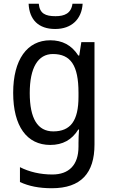

<svg xmlns="http://www.w3.org/2000/svg" viewBox="-20 -760 599 1020"><path d="M419 -740H365C358 -689 323 -674 275 -674C221 -674 191 -688 186 -740H132C136 -656 184 -606 273 -606C361 -606 414 -659 419 -740ZM247 -546C124 -546 50 -443 50 -267C50 -89 123 10 247 10C313 10 362 -17 396 -72H400C398 -53 397 -18 397 0V19C397 117 346 167 258 167C194 167 135 153 86 128V207C133 229 188 240 255 240C411 240 482 159 482 8V-536H412L401 -465H396C360 -521 310 -546 247 -546ZM261 -473C355 -473 397 -413 397 -268V-246C397 -119 355 -62 263 -62C180 -62 138 -130 138 -266C138 -399 181 -473 261 -473Z"/></svg>

Font: Noto Sans Devanagari SemiCondensed
Style: Regular
Weight: 400
Width: 4
Designer: Jelle Bosma - Monotype Design Team
Foundry: Monotype Imaging Inc.
Version: Version 2.004